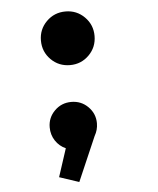

<svg xmlns="http://www.w3.org/2000/svg" viewBox="-52 -623 675 822"><g transform="rotate(-5 285.0 -212.0)"><path d="M260 -347Q211.5 -347 178 -380.5Q144.5 -414 144.5 -462.5Q144.5 -510.5 178 -544Q211.5 -577.5 260 -577.5Q308 -577.5 341.5 -544Q375 -510.5 375 -462.5Q375 -414 341.5 -380.5Q308 -347 260 -347ZM352.5 -89Q352.5 -60.5 338 -35.5L255.5 155L171 127L210.5 6Q183 -6 166.2 -31.5Q149.5 -57 149.5 -89Q149.5 -130.5 179 -160Q208.5 -189.5 251 -189.5Q293.5 -189.5 323 -160Q352.5 -130.5 352.5 -89Z"/></g></svg>

Font: League Mono Narrow ExtraBold
Style: Regular
Weight: 800
Width: 3
Designer: Tyler Finck
Foundry: The League of Moveable Type / Tyler Finck
Version: Version 2.210